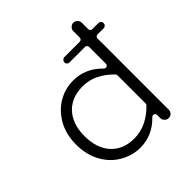

<svg xmlns="http://www.w3.org/2000/svg" viewBox="-189 -869 1013 1013"><g transform="rotate(-45 318.0 -362.5)"><path d="M303 -61Q351 -61 394 -82.5Q437 -104 471 -140Q475 -144 475 -150V-360Q475 -366 471 -370Q437 -406 392 -429Q351 -449 303 -449Q225 -449 177 -402Q125 -349 125 -257Q125 -165 172.5 -113Q220 -61 303 -61ZM475 -64Q475 -70 471 -75Q470 -75 466 -77Q462 -79 460 -79Q454 -79 449 -74Q382 -4 290 -4Q233 -4 180 -34Q126 -64 94 -122Q62 -180 62 -256Q62 -332 94.5 -389Q127 -446 178.5 -476Q230 -506 290 -506Q382 -506 449 -436Q450 -435 454 -433Q458 -431 460 -431Q466 -431 470.5 -435.5Q475 -440 475 -446V-572Q475 -578 470.5 -582.5Q466 -587 460 -587H345Q336 -587 330.5 -592.5Q325 -598 325 -606Q325 -614 331 -620Q337 -626 345 -626H460Q466 -626 470.5 -630.5Q475 -635 475 -641V-689Q475 -702 484.5 -711.5Q494 -721 506.5 -721Q519 -721 528.5 -711.5Q538 -702 538 -689V-641Q538 -635 542.5 -630.5Q547 -626 553 -626H599Q607 -626 612.5 -620.5Q618 -615 618 -607Q618 -598 612.5 -592.5Q607 -587 599 -587H553Q547 -587 542.5 -582.5Q538 -578 538 -572V-40Q538 -27 529 -18Q520 -9 507 -9Q494 -9 484.5 -18.5Q475 -28 475 -40Z"/></g></svg>

Font: Kurewa Gothic CJK TC Regular
Style: Regular
Weight: 400
Designer: Max Yao
Foundry: Max-Everyday
Version: Version 1.071; ttfautohint (v1.8.3)